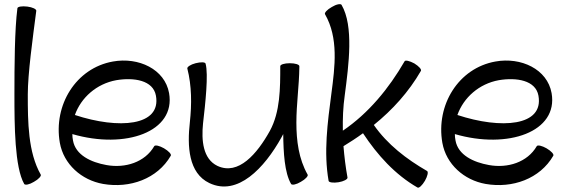

<svg xmlns="http://www.w3.org/2000/svg" viewBox="-20 -845 2669 905"><path d="M62 -806C49 -705 48 -536 48 -400C48 -255 49 -57 94 22C98 29 119 25 140 12C162 0 176 -16 172 -22C112 -128 111 -270 111 -400C111 -497 134 -663 151 -794C152 -802 133 -811 109 -814C84 -817 63 -814 62 -806Z M785 -111C789 -118 775 -133 753 -146C732 -158 711 -163 707 -156C663 -80 570 -51 482 -67C409 -80 336 -114 324 -183C322 -193 321 -203 321 -213C572 -140 809 -224 777 -406C757 -519 633 -577 512 -555C338 -524 231 -350 262 -172C280 -71 364 4 466 22C592 44 722 -2 785 -111ZM528 -467C611 -481 702 -467 715 -394C741 -250 539 -235 333 -303C362 -385 435 -450 528 -467Z M863 -522C884 -440 884 -354 875 -270C862 -156 868 -29 967 18C1100 81 1226 -52 1307 -198C1310 -203 1312 -208 1315 -213C1316 -126 1321 -31 1352 22C1356 29 1377 25 1398 12C1420 0 1434 -16 1430 -22C1388 -96 1377 -182 1377 -267C1377 -354 1390 -441 1391 -528V-529C1391 -530 1391 -532 1391 -533C1391 -541 1371 -547 1346 -547C1321 -547 1301 -541 1301 -533C1301 -429 1301 -318 1252 -228C1192 -120 1104 -17 1005 -63C936 -96 929 -184 937 -263C948 -358 963 -495 949 -545C947 -553 926 -553 902 -547C878 -541 861 -529 863 -522Z M1512 -778C1576 -666 1559 -532 1542 -404C1524 -267 1505 -127 1529 8C1531 15 1551 18 1576 14C1600 10 1619 0 1618 -8C1609 -57 1603 -107 1599 -156C1630 -175 1661 -195 1691 -217C1759 -114 1842 -22 1948 39C1955 43 1970 29 1983 7C1995 -14 2000 -35 1993 -39C1896 -95 1806 -164 1742 -256C1830 -327 1907 -412 1964 -511C1968 -518 1954 -533 1933 -546C1911 -558 1890 -563 1887 -556C1813 -428 1717 -311 1596 -229C1595 -285 1597 -340 1605 -396C1624 -541 1648 -722 1590 -822C1586 -829 1565 -825 1544 -812C1522 -800 1508 -784 1512 -778Z M2588 -111C2592 -118 2578 -133 2556 -146C2535 -158 2514 -163 2510 -156C2466 -80 2373 -51 2285 -67C2212 -80 2139 -114 2127 -183C2125 -193 2124 -203 2124 -213C2375 -140 2612 -224 2580 -406C2560 -519 2436 -577 2315 -555C2141 -524 2034 -350 2065 -172C2083 -71 2167 4 2269 22C2395 44 2525 -2 2588 -111ZM2331 -467C2414 -481 2505 -467 2518 -394C2544 -250 2342 -235 2136 -303C2165 -385 2238 -450 2331 -467Z"/></svg>

Font: Nupuram
Style: Regular
Weight: 400
Designer: Santhosh Thottingal (santhosh.thottingal@gmail.com)
Foundry: SMC
Version: Version 1.000